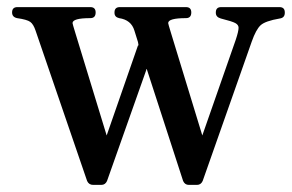

<svg xmlns="http://www.w3.org/2000/svg" viewBox="-20 -510 821 540"><path d="M766 -490Q781 -490 781 -475V-474Q781 -460 767 -458Q726 -451 713 -439Q700 -427 688 -393L550 -1Q545 10 534 10H511Q500 10 495 -1L394 -312Q392 -320 391 -312L281 -1Q276 10 265 10H242Q230 10 225 -1L80 -424Q74 -442 65 -448.5Q56 -455 28 -459Q14 -462 14 -475Q14 -490 29 -490H234Q249 -490 249 -475Q249 -459 234 -459Q184 -459 184 -445Q184 -443 192 -417L280 -129L368 -382H369Q370 -383 368 -392L358 -424Q349 -454 315 -459Q302 -462 302 -474V-475Q302 -490 317 -490H503Q518 -490 518 -475Q518 -459 503 -459Q453 -459 453 -445Q453 -443 461 -417L549 -129L643 -398Q651 -422 651 -432Q651 -440 642 -445Q633 -450 601 -458Q587 -462 587 -474V-475Q587 -490 602 -490Z"/></svg>

Font: Caslon OS
Style: Regular
Weight: 400
Designer: Alfredo Marco Pradil
Foundry: Hanken Design Co.
Version: Version 1.000;PS 001.000;hotconv 1.0.88;makeotf.lib2.5.64775